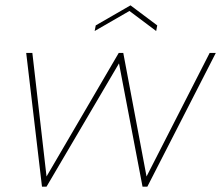

<svg xmlns="http://www.w3.org/2000/svg" viewBox="-20 -698 827 718"><path d="M154 0H137L78 -500H101L154 -38L424 -500H441L528 -38L764 -500H787L531 0H513L425 -461ZM564 -582 464 -657 334 -582 338 -603 468 -678 568 -603Z"/></svg>

Font: Albert Sans Thin
Style: Italic
Weight: 250
Italic angle: -11.25°
Designer: Andreas Rasmussen
Foundry: a.Foundry
Version: Version 1.025